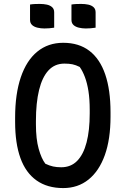

<svg xmlns="http://www.w3.org/2000/svg" viewBox="-20 -938 640 978"><path d="M302 -720Q382 -720 435.5 -679Q489 -638 516 -559Q543 -480 543 -366V-344Q543 -229 514 -148Q485 -67 431 -23.5Q377 20 302 20Q221 20 166 -19Q111 -58 84 -133Q57 -208 57 -317V-339Q57 -459 86 -544.5Q115 -630 170 -675Q225 -720 302 -720ZM163 -305Q163 -230 177 -180Q191 -130 211 -104Q232 -94 250.5 -90Q269 -86 292 -86Q341 -86 373 -118.5Q405 -151 421 -212.5Q437 -274 437 -360V-378Q437 -433 430.5 -474Q424 -515 412.5 -545.5Q401 -576 386 -597Q366 -607 349 -610.5Q332 -614 308 -614Q259 -614 227 -579.5Q195 -545 179 -479.5Q163 -414 163 -322ZM133 -915Q145 -917 158 -917.5Q171 -918 182 -918Q202 -918 218.5 -914.5Q235 -911 245.5 -901.5Q256 -892 256 -875V-797Q244 -795 231 -794Q218 -793 206 -793Q188 -793 171 -797Q154 -801 143.5 -810.5Q133 -820 133 -837ZM344 -915Q356 -917 369 -917.5Q382 -918 393 -918Q413 -918 429.5 -914.5Q446 -911 456.5 -901.5Q467 -892 467 -875V-797Q455 -795 442 -794Q429 -793 417 -793Q399 -793 382 -797Q365 -801 354.5 -810.5Q344 -820 344 -837Z"/></svg>

Font: Recursive Monospace Casual Medium
Style: Regular
Weight: 500
Version: Version 1.047